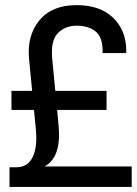

<svg xmlns="http://www.w3.org/2000/svg" viewBox="-20 -741 542 761"><path d="M502 0V-81.1H157.2Q191.4 -101.1 204.8 -141.4Q218.3 -181.6 211.9 -248L187 -507.3Q180.2 -578.6 208.7 -608.9Q237.3 -639.2 284.7 -639.2Q329.6 -639.2 358.2 -616.9Q386.7 -594.7 386.7 -538.6V-530.8H480.5V-538.6Q480.5 -620.1 428.5 -670.4Q376.5 -720.7 283.7 -720.7Q185.5 -720.7 136 -660.2Q86.4 -599.6 95.2 -507.3L122.1 -228Q128.9 -158.2 109.4 -118.2Q89.8 -78.1 44.9 -78.1H17.6V0ZM402.3 -305.2V-380.9H25.4V-305.2Z"/></svg>

Font: Roboto Flex
Style: Regular
Weight: 400
Designer: Berlow after Robertson
Foundry: Google
Version: Version 3.200;gftools[0.9.32]